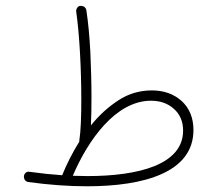

<svg xmlns="http://www.w3.org/2000/svg" viewBox="-20 -632 759 662"><path d="M62.5 -24.9V-22C62.5 -14.6 67.4 -5.9 77.6 -4.4C148.9 5.4 216.3 10.3 279.8 10.3C478 10.3 647 -38.1 647 -183.6C647 -225.6 633.3 -258.8 606.4 -283.7C579.1 -308.1 544.9 -320.3 503.4 -320.3C461.9 -320.3 423.3 -309.1 388.2 -286.1C353 -263.2 321.3 -234.4 293.5 -199.7C294.9 -229 295.4 -262.7 295.4 -298.3C295.4 -347.2 293.9 -398.9 291.5 -453.1C288.6 -507.3 284.2 -554.7 277.8 -596.2C276.4 -606.4 267.6 -611.8 259.8 -611.8H257.3C249 -611.3 242.7 -603 242.7 -594.7V-592.3C254.4 -511.2 260.3 -390.1 260.3 -290.5C260.3 -231.9 258.8 -181.2 253.4 -146.5V-143.6C230 -106 210 -66.4 194.3 -27.8C157.7 -30.3 120.6 -34.2 82 -39.6C80.6 -40 79.6 -40 78.6 -40C70.8 -40 64 -34.2 62.5 -24.9ZM500.5 -284.7C532.7 -284.7 559.1 -275.4 580.1 -256.3C601.1 -237.3 611.3 -212.4 611.3 -181.6C611.3 -64.5 458 -24.9 281.2 -24.9C265.1 -24.9 248 -25.4 231 -25.9C282.7 -147.5 378.4 -284.7 500.5 -284.7Z"/></svg>

Font: Mikhak ExtraLight
Style: Regular
Weight: 200
Designer: Amin Abedi
Version: Version 3.2